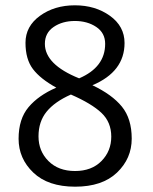

<svg xmlns="http://www.w3.org/2000/svg" viewBox="-20 -693 575 723"><path d="M278 -398Q376 -440 376 -528Q376 -569 342.5 -591.5Q309 -614 262 -614Q215 -614 182 -591.5Q149 -569 149 -528Q149 -450 278 -398ZM247 -337Q186 -310 155.5 -272.5Q125 -235 125 -179.5Q125 -124 162.5 -86.5Q200 -49 262.5 -49Q325 -49 362 -86.5Q399 -124 399 -178.5Q399 -233 362 -268Q325 -303 247 -337ZM192 -363Q132 -396 104 -433Q76 -470 76 -532Q76 -594 130.5 -633.5Q185 -673 262 -673Q339 -673 394 -633.5Q449 -594 449 -531Q449 -423 328 -372Q402 -337 439 -291.5Q476 -246 476 -171Q476 -96 420.5 -43Q365 10 263 10Q161 10 105.5 -43Q50 -96 50 -170.5Q50 -245 87.5 -289.5Q125 -334 192 -363Z"/></svg>

Font: Overlock Mod
Style: Regular
Weight: 400
Designer: Dario Muhafara
Foundry: Dario Manuel Muhafara
Version: Version 1.001